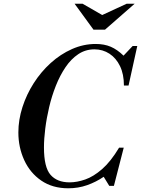

<svg xmlns="http://www.w3.org/2000/svg" viewBox="-20 -1002 760 1035"><path d="M348 13Q263 13 202.5 -28.5Q142 -70 110.5 -139Q79 -208 79 -288Q79 -356 101 -424.5Q123 -493 162 -554Q201 -615 253.5 -662.5Q306 -710 368 -737.5Q430 -765 496 -765Q542 -765 577 -750Q612 -735 646 -702L695 -754H720L673 -541H648Q648 -602 627 -645.5Q606 -689 570 -712.5Q534 -736 489 -736Q441 -736 402 -710Q363 -684 333 -639.5Q303 -595 281 -539.5Q259 -484 245 -424.5Q231 -365 224 -309Q217 -253 217 -207Q217 -100 252.5 -59.5Q288 -19 355 -19Q395 -19 439.5 -34.5Q484 -50 530.5 -90.5Q577 -131 622 -206H647L594 0H569L539 -49Q498 -21 450 -4Q402 13 348 13ZM484 -842 382 -982H425L531 -921L663 -982H706L546 -842Z"/></svg>

Font: Libre Bodoni
Style: Italic
Weight: 400
Italic angle: -13°
Designer: Pablo Impallari, Rodrigo Fuenzalida
Foundry: Impallari Type
Version: Version 2.005;gftools[0.9.23]